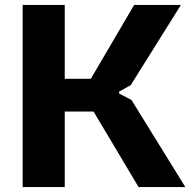

<svg xmlns="http://www.w3.org/2000/svg" viewBox="-20 -760 773 780"><path d="M72 -740H243V-440H349L525 -740H715L511 -414L464 -388V-380L514 -354L733 0H543L360 -307H243V0H72Z"/></svg>

Font: Encode Sans Normal
Style: Bold
Weight: 700
Designer: Pablo Impallari, Andres Torresi
Foundry: Pablo Impallari, Andres Torresi
Version: Version 1.000; ttfautohint (v1.00) -l 8 -r 50 -G 200 -x 14 -